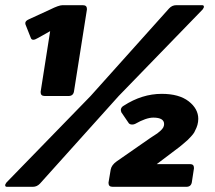

<svg xmlns="http://www.w3.org/2000/svg" viewBox="-35 -720 830 740"><path d="M644.2 -700H744.2Q750.8 -700 750.8 -694.2V-692.5Q750.8 -690.8 745.8 -683.3L422.5 -350L119.2 -12.5Q107.5 0 91.7 0H-8.3Q-15 0 -15 -5.8V-7.5Q-15 -9.2 -10 -16.7L314.2 -350L616.7 -687.5Q628.3 -700 644.2 -700ZM383.3 -16.7 391.7 -66.7Q395 -84.2 415 -98.3L543.3 -187.5Q545 -189.2 555.8 -195.8Q566.7 -202.5 571.2 -205.8Q575.8 -209.2 583.3 -215.8Q590.8 -222.5 594.2 -228.8Q597.5 -235 597.5 -241.7Q597.5 -266.7 555.8 -266.7Q528.3 -266.7 485.8 -242.5Q480.8 -240 474.2 -240Q463.3 -240 459.2 -248.3L432.5 -287.5Q430.8 -292.5 430.8 -295V-298.3Q432.5 -307.5 441.7 -312.5Q512.5 -358.3 588.3 -358.3Q655 -358.3 692.1 -329.6Q729.2 -300.8 729.2 -261.7Q729.2 -254.2 728.3 -250Q726.7 -238.3 722.1 -227.5Q717.5 -216.7 713.8 -210Q710 -203.3 701.2 -193.8Q692.5 -184.2 688.3 -180.4Q684.2 -176.7 672.5 -166.7Q660.8 -156.7 657.5 -154.2L569.2 -87.5H697.5Q712.5 -87.5 712.5 -73.3V-70.8L704.2 -16.7Q700.8 0 683.3 0H399.2Q383.3 0 383.3 -14.2ZM62.5 -631.7Q63.3 -640 76.7 -645.8L158.3 -683.3Q191.7 -700 205.8 -700H284.2Q300 -700 300 -685.8V-683.3L250 -366.7Q246.7 -350 229.2 -350H137.5Q121.7 -350 121.7 -364.2V-366.7L158.3 -600L112.5 -574.2Q100 -566.7 93.3 -566.7Q85.8 -566.7 83.3 -575L64.2 -623.3Q62.5 -625.8 62.5 -631.7Z"/></svg>

Font: BoonTook Mon
Style: Italic
Weight: 400
Italic angle: -9°
Designer: Sungsit Sawaiwan
Foundry: FontUni
Version: Version 3.0